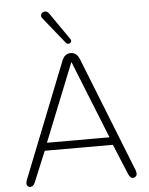

<svg xmlns="http://www.w3.org/2000/svg" viewBox="-60 -955 783 1012"><g transform="rotate(-5 331.5 -449.0)"><path d="M44 -30 285 -638Q294 -660 305.5 -668Q317 -676 332 -676Q347 -676 358.5 -668Q370 -660 379 -638L620 -30Q622 -23 623 -16Q624 -9 621 -3Q618 3 611 6Q599 11 591 4Q583 -3 578 -15L508 -184L536 -175H126L155 -184L85 -15Q78 2 68.5 6Q59 10 52 7Q47 5 43.5 0.5Q40 -4 40 -11.5Q40 -19 44 -30ZM164 -210 141 -216H521L500 -210L332 -629ZM238 -893 337 -750Q343 -741 339 -734Q335 -727 326 -726Q317 -725 311 -733L200 -871Q190 -883 196 -894Q202 -905 215 -906Q228 -907 238 -893Z"/></g></svg>

Font: SN Pro Thin
Style: Regular
Weight: 200
Designer: Tobias Whetton
Foundry: Supernotes
Version: Version 1.003;Glyphs 3.3 (3324)